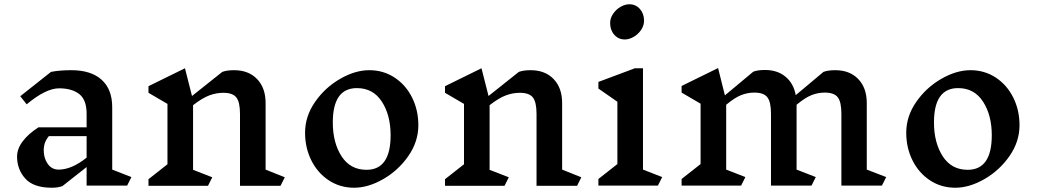

<svg xmlns="http://www.w3.org/2000/svg" viewBox="-20 -870 4869 900"><path d="M576 0H386V-87L273 2Q253 10 223 10Q137 10 98.5 -33Q60 -76 60 -136Q60 -172 86 -207Q112 -242 160 -273H386V-337Q386 -402 351.5 -429Q317 -456 257 -456Q195 -456 105 -381L75 -419L219 -533Q259 -541 315 -541Q406 -541 456 -496.5Q506 -452 506 -367V-75L596 -40ZM386 -131V-232H209Q196 -216 190.5 -200Q185 -184 185 -165Q185 -128 204 -101.5Q223 -75 255 -75Q316 -75 386 -131Z M1295 1H1105V-336Q1105 -391 1088 -413Q1071 -435 1027 -435Q994 -435 961.5 -423Q929 -411 885 -377V-74L975 -39L955 1H676V-30L765 -100V-383L676 -435V-466L847 -550L880 -420L1022 -533Q1043 -541 1077 -541Q1145 -541 1185 -499.5Q1225 -458 1225 -387V-75L1315 -39Z M1941 -283Q1941 -206 1894 -138.5Q1847 -71 1776.5 -30.5Q1706 10 1640 10Q1574 10 1521.5 -24.5Q1469 -59 1439.5 -118Q1410 -177 1410 -248Q1410 -325 1457 -392.5Q1504 -460 1574.5 -500.5Q1645 -541 1711 -541Q1777 -541 1829.5 -506.5Q1882 -472 1911.5 -413Q1941 -354 1941 -283ZM1540 -296Q1540 -201 1581 -137.5Q1622 -74 1698 -74Q1811 -74 1811 -236Q1811 -330 1770 -393.5Q1729 -457 1653 -457Q1540 -457 1540 -296Z M2685 1H2495V-336Q2495 -391 2478 -413Q2461 -435 2417 -435Q2384 -435 2351.5 -423Q2319 -411 2275 -377V-74L2365 -39L2345 1H2066V-30L2155 -100V-383L2066 -435V-466L2237 -550L2270 -420L2412 -533Q2433 -541 2467 -541Q2535 -541 2575 -499.5Q2615 -458 2615 -387V-75L2705 -39Z M3064 0H2785V-31L2874 -101V-393L2785 -455V-486L2956 -550H2994V-75L3084 -40ZM2999 -773Q2999 -750 2985 -729.5Q2971 -709 2950 -697Q2929 -685 2909 -685Q2879 -685 2859.5 -707Q2840 -729 2840 -762Q2840 -785 2854 -805.5Q2868 -826 2889 -838Q2910 -850 2930 -850Q2960 -850 2979.5 -828Q2999 -806 2999 -773Z M4114 0H3924V-337Q3924 -392 3907 -414Q3890 -436 3846 -436Q3815 -436 3785 -424.5Q3755 -413 3714 -379V-75L3804 -40L3784 0H3594V-337Q3594 -392 3577 -414Q3560 -436 3516 -436Q3485 -436 3455 -424.5Q3425 -413 3384 -379V-75L3474 -40L3454 0H3175V-31L3264 -101V-384L3175 -436V-467L3346 -551L3378 -423L3511 -534Q3532 -542 3566 -542Q3624 -542 3662 -510.5Q3700 -479 3710 -424L3840 -533Q3861 -541 3895 -541Q3963 -541 4003 -499.5Q4043 -458 4043 -387V-75L4134 -40Z M4759 -283Q4759 -206 4712 -138.5Q4665 -71 4594.5 -30.5Q4524 10 4458 10Q4392 10 4339.5 -24.5Q4287 -59 4257.5 -118Q4228 -177 4228 -248Q4228 -325 4275 -392.5Q4322 -460 4392.5 -500.5Q4463 -541 4529 -541Q4595 -541 4647.5 -506.5Q4700 -472 4729.5 -413Q4759 -354 4759 -283ZM4358 -296Q4358 -201 4399 -137.5Q4440 -74 4516 -74Q4629 -74 4629 -236Q4629 -330 4588 -393.5Q4547 -457 4471 -457Q4358 -457 4358 -296Z"/></svg>

Font: Inknut Antiqua
Style: Regular
Weight: 400
Designer: Claus Eggers Sørensen
Foundry: Claus Eggers Sørensen
Version: Version 1.003; ttfautohint (v1.8.2) -l 8 -r 50 -G 200 -x 14 